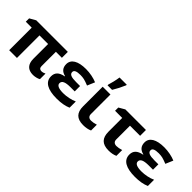

<svg xmlns="http://www.w3.org/2000/svg" viewBox="96 -1694 2602 2602"><g transform="rotate(45 1397.0 -393.0)"><path d="M634.8 -106.9C608.9 -106.9 588.9 -122.6 588.9 -155.8V-432.1H704.1V-545.9H99.1L12.2 -496.1V-432.1H126V0H274.9V-432.1H439.9V-149.9C439.9 -43.9 492.2 9.8 589.8 9.8C607.4 9.8 626.5 7.3 647.5 2.4C668 -2.4 685.1 -8.8 698.2 -17.1V-124C677.7 -112.8 656.7 -106.9 634.8 -106.9Z M1073.7 -335.9C980.5 -335.9 939 -352.1 939 -395C939 -430.2 974.1 -445.8 1047.9 -445.8C1072.8 -445.8 1096.7 -443.4 1119.1 -438.5C1141.6 -433.1 1172.4 -422.9 1210.9 -407.2L1256.8 -515.1C1228 -527.3 1194.8 -537.6 1157.2 -544.9C1119.1 -552.2 1081.5 -556.2 1043.9 -556.2C891.6 -556.2 805.7 -504.9 805.7 -413.1C805.7 -345.2 840.3 -303.2 909.7 -287.1V-282.2C815.9 -264.2 776.9 -220.7 776.9 -150.9C776.9 -43.9 870.6 9.8 1043.9 9.8C1129.4 9.8 1199.7 -2.9 1255.9 -27.8V-147C1227.1 -133.8 1194.3 -123.5 1158.7 -116.2C1123 -108.9 1088.4 -105 1054.7 -105C967.3 -105 923.8 -125.5 923.8 -166C923.8 -212.9 971.7 -232.9 1066.9 -232.9H1148.9V-335.9Z M1405.3 -606H1492.2C1527.8 -664.1 1558.1 -723.6 1583.5 -784.2V-795.9H1445.3C1441.9 -768.6 1435.5 -736.8 1427.2 -701.2C1418.5 -665.5 1411.1 -638.7 1405.3 -621.1ZM1372.1 -545.9V-170.9C1372.1 -50.3 1428.2 9.8 1551.8 9.8C1602.1 9.8 1644.5 1.5 1680.2 -15.1V-126C1643.6 -114.7 1612.3 -108.9 1585.9 -108.9C1546.9 -108.9 1521 -128.4 1521 -170.9V-545.9Z M2201.2 -434.1V-545.9H1807.1L1721.2 -496.1V-434.1H1858.4V-170.9C1858.4 -50.3 1914.6 9.8 2038.1 9.8C2088.4 9.8 2131.3 1.5 2166 -15.1V-126C2129.4 -114.7 2098.1 -108.9 2072.3 -108.9C2033.2 -108.9 2007.3 -128.4 2007.3 -170.9V-434.1Z M2574.2 -335.9C2481 -335.9 2439.5 -352.1 2439.5 -395C2439.5 -430.2 2474.6 -445.8 2548.3 -445.8C2573.2 -445.8 2597.2 -443.4 2619.6 -438.5C2642.1 -433.1 2672.9 -422.9 2711.4 -407.2L2757.3 -515.1C2728.5 -527.3 2695.3 -537.6 2657.7 -544.9C2619.6 -552.2 2582 -556.2 2544.4 -556.2C2392.1 -556.2 2306.2 -504.9 2306.2 -413.1C2306.2 -345.2 2340.8 -303.2 2410.2 -287.1V-282.2C2316.4 -264.2 2277.3 -220.7 2277.3 -150.9C2277.3 -43.9 2371.1 9.8 2544.4 9.8C2629.9 9.8 2700.2 -2.9 2756.3 -27.8V-147C2727.5 -133.8 2694.8 -123.5 2659.2 -116.2C2623.5 -108.9 2588.9 -105 2555.2 -105C2467.8 -105 2424.3 -125.5 2424.3 -166C2424.3 -212.9 2472.2 -232.9 2567.4 -232.9H2649.4V-335.9Z"/></g></svg>

Font: Noto Reveo Sans
Style: Bold
Weight: 700
Designer: Monotype Design team
Foundry: Monotype Imaging Inc.
Version: Version 1.04